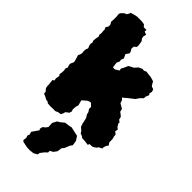

<svg xmlns="http://www.w3.org/2000/svg" viewBox="-312 -787 1148 1148"><g transform="rotate(45 262.5 -212.5)"><path d="M109 24 87 22 83 16 68 14 49 4 32 -3 31 -17 17 -34 14 -49V-60L12 -79L10 -96L20 -102L18 -119L22 -142L15 -151L18 -166L19 -185L16 -199L22 -214L16 -231L17 -243L25 -260V-269L18 -293L13 -309L19 -322L22 -335L20 -351L21 -365L27 -381L20 -399L18 -411L21 -423L16 -437L18 -456L22 -475L17 -486L19 -504L17 -521L18 -528L11 -544L21 -559V-574L11 -593L13 -604V-636L11 -657L16 -667L31 -682L46 -688L54 -702L57 -711L85 -719L100 -722H135L154 -720L162 -718L173 -705H196L195 -691L215 -683L210 -665L213 -650L223 -637L228 -606L227 -592L213 -581L211 -564L220 -548L224 -536L209 -514L214 -504L221 -489L214 -471L216 -458L208 -442L209 -429L211 -416L212 -405H230L244 -414L254 -420L251 -435L257 -443L265 -461L271 -475L278 -480L302 -492L311 -502L322 -514L336 -520L344 -524L357 -522L372 -529L394 -526L413 -524L431 -519L442 -515L446 -506L457 -489L475 -483L481 -467L477 -450L483 -440L474 -419V-406L455 -387L442 -367L432 -359L419 -349L410 -342L400 -334L390 -325L378 -316L389 -305L396 -285L407 -279L420 -271L426 -268L431 -248L441 -241L455 -229L459 -211L474 -199L472 -192L483 -173L496 -162L492 -145L508 -132L509 -116L513 -105L514 -88V-73L525 -57L516 -44L511 -30L510 -17L487 -5L485 2L472 11L461 17L438 18L433 29L402 25L381 24L371 16L356 11L346 -4L333 -15L329 -18L321 -41L319 -52L313 -78L301 -97L298 -112L287 -128V-146L278 -154L269 -163L256 -161L242 -154L235 -147L228 -141L218 -132L227 -99L222 -83L220 -58L225 -45L220 -29L209 -21L199 -13V-6L190 13L171 16L152 24L136 23ZM209 297 186 296 148 288 141 280 144 259 139 246 144 230 139 213 168 171 163 163 167 145 180 135 192 120 190 87 205 59 221 50 244 31 273 27 292 23 322 30 350 36 367 62 372 94 362 107 348 141 337 154 333 183 318 204 298 215V229L282 244L265 266L262 281L239 294Z"/></g></svg>

Font: Winky Rough Black
Style: Regular
Weight: 900
Designer: Simon Atzbach
Foundry: typofactur
Version: Version 1.206; ttfautohint (v1.8.4.7-5d5b)